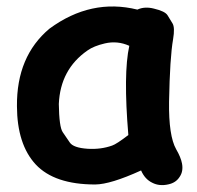

<svg xmlns="http://www.w3.org/2000/svg" viewBox="-20 -530 596 580"><path d="M406.2 -15.1Q417.5 11.2 439.9 22Q461.4 33.2 488.8 26.9Q511.7 22 522.9 3.9Q534.2 -12.7 529.8 -36.1Q526.4 -54.7 512.2 -79.1Q489.3 -119.6 490.7 -222.7Q493.2 -356.9 502.9 -411.6Q508.8 -446.8 501.2 -459.2Q493.7 -471.7 486.1 -483.9Q478.5 -496.1 445.3 -503.9Q417 -511.2 395 -501Q254.9 -535.6 129.4 -443.4Q29.8 -359.9 31.2 -209Q31.7 -93.8 87.9 -33.2Q144.5 27.3 267.6 27.3Q314 26.9 406.2 -15.1ZM244.6 -80.6Q201.7 -83.5 190.9 -99.4Q180.2 -115.2 169.4 -130.9Q158.7 -146.5 157.7 -215.8Q162.1 -320.3 244.1 -377.4Q263.2 -391.1 296.9 -398.9Q335 -407.7 370.6 -391.6Q352.1 -308.1 367.7 -122.1Q332 -94.7 318.8 -90.3Q284.7 -78.1 244.6 -80.6Z"/></svg>

Font: Comic Relief
Style: Bold
Weight: 700
Designer: Jeff Davis
Foundry: Loudifier
Version: Version 1.200; ttfautohint (v1.8.4.7-5d5b)